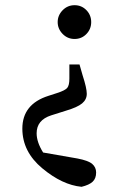

<svg xmlns="http://www.w3.org/2000/svg" viewBox="-20 -511 456 739"><path d="M312.5 -380Q294 -361 267 -361Q240 -361 221 -380.5Q202 -400 202 -426Q202 -452 221 -471.5Q240 -491 267 -491Q294 -491 312.5 -472Q331 -453 331 -426Q331 -399 312.5 -380ZM146 76 278 99Q320 107 335 120Q350 133 350 153Q350 176 336.5 188.5Q323 201 294 208Q220 201 143 137Q66 73 66 -16Q66 -110 166 -142L200 -153Q231 -163 239 -173Q247 -183 247 -208V-263H286L298 -221Q314 -172 314 -150Q314 -128 296 -113Q278 -98 234 -85L177 -67Q121 -49 121 2Q121 36 146 76Z"/></svg>

Font: TypoPRO Source Serif Pro
Style: Regular
Weight: 400
Designer: Frank Grießhammer
Foundry: Adobe Systems Incorporated
Version: Version 1.017;PS 1.0;hotconv 1.0.79;makeotf.lib2.5.61930